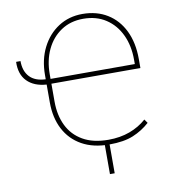

<svg xmlns="http://www.w3.org/2000/svg" viewBox="-95 -801 935 1054"><g transform="rotate(-10 372.5 -274.0)"><path d="M457 11.2Q367.7 11.2 304.7 -24.2Q241.7 -59.6 208.5 -123.5Q175.3 -187.5 175.3 -272.9V-372.6Q105.5 -377.4 67.4 -416.3Q29.3 -455.1 31.7 -524.4H56.2Q56.2 -468.3 86.2 -436.3Q116.2 -404.3 175.3 -401.9V-425.3Q175.3 -511.2 209 -577.9Q242.7 -644.5 301.3 -682.4Q359.9 -720.2 435.1 -720.2Q514.6 -720.2 573.7 -683.8Q632.8 -647.5 665.3 -580.6Q697.8 -513.7 697.8 -422.9V-372.6H201.7V-272.9Q201.7 -196.8 230 -138.7Q258.3 -80.6 315.2 -47.9Q372.1 -15.1 457 -15.1Q522.9 -15.1 576.4 -34.9Q629.9 -54.7 669.9 -90.3L684.6 -69.3Q643.6 -32.2 591.3 -10.5Q539.1 11.2 457 11.2ZM201.7 -399.4H671.4V-424.3Q671.4 -502 642.8 -562.7Q614.3 -623.5 561.3 -658.4Q508.3 -693.4 435.1 -693.4Q363.8 -693.4 311.3 -658.2Q258.8 -623 230.2 -562.5Q201.7 -502 201.7 -425.3ZM432.1 171.9V-11.7H458.5V171.9Z"/></g></svg>

Font: Roboto Slab Thin
Style: Regular
Weight: 100
Designer: Google
Version: Version 2.000; ttfautohint (v1.8.1.43-b0c9)